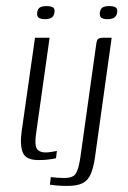

<svg xmlns="http://www.w3.org/2000/svg" viewBox="-20 -523 422 631"><path d="M106 3Q65 3 55 -21.5Q45 -46 51 -90L95 -399H143L100 -94Q93 -51 100 -36.5Q107 -22 131 -22Q138 -22 151 -24Q164 -26 167 -27L164 -3Q160 -2 152 -0.5Q144 1 132.5 2Q121 3 106 3ZM128 -460Q116 -460 108.5 -464Q101 -468 102 -481Q104 -495 112 -499Q120 -503 133 -503Q146 -503 153.5 -499Q161 -495 159 -481Q156 -468 148 -464Q140 -460 128 -460ZM201 88Q181 88 165.5 86.5Q150 85 144 84L147 59Q152 60 166.5 61Q181 62 191 62Q219 62 228.5 48.5Q238 35 244 -5L296 -376Q297 -385 299 -390Q301 -395 306 -397Q311 -399 320 -399H347L292 -5Q287 29 278 49.5Q269 70 251.5 79Q234 88 201 88ZM333 -460Q321 -460 314 -464Q307 -468 308 -481Q310 -495 318 -499Q326 -503 339 -503Q352 -503 359.5 -499Q367 -495 365 -481Q362 -468 353.5 -464Q345 -460 333 -460Z"/></svg>

Font: Genos Light
Style: Italic
Weight: 300
Italic angle: -8°
Designer: Robert E. Leuschke
Foundry: Robert E. Leuschke
Version: Version 1.010